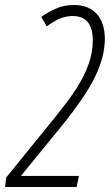

<svg xmlns="http://www.w3.org/2000/svg" viewBox="-24 -744 437 764"><path d="M280.8 0H-3.9L1 -38.1L172.9 -250Q251.5 -346.2 281 -393.1Q310.5 -439.9 327.9 -487.1Q345.2 -534.2 345.2 -584Q345.2 -680.2 265.1 -680.2Q241.2 -680.2 218.8 -671.9Q196.3 -663.6 162.1 -639.2L140.1 -676.8Q167 -695.8 198.7 -710Q230.5 -724.1 271 -724.1Q328.6 -724.1 360.8 -688.7Q393.1 -653.3 393.1 -588.9Q393.1 -519.5 354.7 -439.5Q316.4 -359.4 215.8 -235.8L59.1 -43.9H290Z"/></svg>

Font: TypoPRO Open Sans Condensed
Style: Italic
Weight: 300
Width: 3
Italic angle: -12°
Foundry: Ascender Corporation
Version: Version 1.10